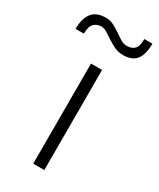

<svg xmlns="http://www.w3.org/2000/svg" viewBox="-218 -723 648 781"><g transform="rotate(30 105.5 -332.5)"><path d="M80 0V-470H132V0ZM-45 -561Q-45 -609 -25 -635.5Q-5 -662 40 -662Q61 -662 78 -653Q95 -644 110 -633.5Q125 -623 139.5 -614Q154 -605 170 -605Q192 -605 205 -617.5Q218 -630 218 -665H256Q256 -614 236.5 -589.5Q217 -565 175 -565Q152 -565 133.5 -574Q115 -583 99 -593.5Q83 -604 69 -613Q55 -622 41 -622Q22 -622 8 -609Q-6 -596 -6 -561Z"/></g></svg>

Font: Ek Mukta ExtraLight
Style: Regular
Weight: 275
Designer: Girish Dalvi and Yashodeep Gholap
Foundry: Ek Type
Version: Version 2.538;PS 1.002;hotconv 16.6.51;makeotf.lib2.5.65220;